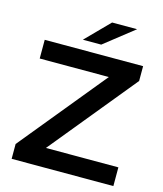

<svg xmlns="http://www.w3.org/2000/svg" viewBox="-120 -911 850 1001"><g transform="rotate(15 304.5 -411.0)"><path d="M587 -101V0H38V-80L417 -543H44V-644H575V-564L196 -101ZM360 -822H495L335 -696H236Z"/></g></svg>

Font: Montserrat Ace
Style: Bold
Weight: 600
Designer: Julieta Ulanovsky
Foundry: Julieta Ulanovsky
Version: Version 1